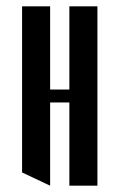

<svg xmlns="http://www.w3.org/2000/svg" viewBox="-20 -552 378 609"><path d="M50 -532H139V-268H200V-532H289V37H200V-227H139V37L50 -5Z"/></svg>

Font: Frankia
Style: Regular
Weight: 400
Version: Version 001.000